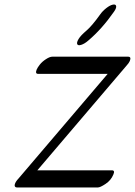

<svg xmlns="http://www.w3.org/2000/svg" viewBox="-20 -792 597 850"><path d="M484.5 -740Q430.8 -663 370.3 -612Q354.1 -598 339.7 -593.5Q325.3 -589 321.9 -596.5Q318.6 -604 328 -619.5Q337.3 -635 362.2 -656Q387 -677 423.4 -728Q433.8 -743 450.4 -756Q467 -769 479.8 -771.5Q492.5 -774 494.2 -765Q495.9 -756 484.5 -740ZM142.3 -484Q146.1 -493 156.3 -506Q166.4 -519 183.4 -530Q200.3 -541 211.3 -541H547.3Q562.3 -541 554.7 -522Q550.9 -513 539.8 -501L145.3 -38H475.3Q490.3 -38 481.7 -19Q471.5 6 447.6 22Q423.7 38 412.7 38H54.7Q42.8 37 45.3 25Q47.9 13 62.2 -2L456.7 -465H148.7Q134.7 -465 142.3 -484Z"/></svg>

Font: Kavivanar
Style: Regular
Weight: 400
Designer: Tharique Azeez
Foundry: Tharique Azeez
Version: Version 1.88